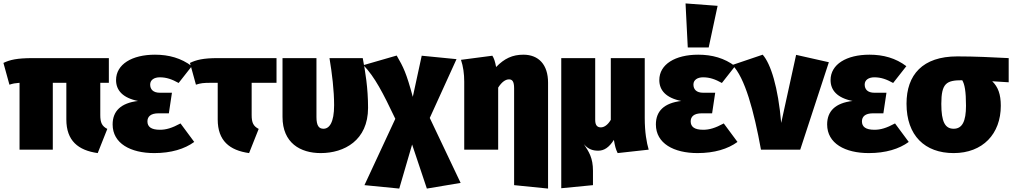

<svg xmlns="http://www.w3.org/2000/svg" viewBox="-30 -873 5904 1120"><path d="M605 -390V-534H162C68 -534 28 -524 -10 -506L25 -379C46 -386 59 -388 84 -390V0H278V-390H357V-176C357 -52 426 4 540 20L596 -121C565 -137 555 -157 555 -202V-390Z M874 -554C740 -554 647 -498 647 -406C647 -346 686 -302 775 -284C675 -272 627 -225 627 -147C627 -36 732 20 870 20C968 20 1047 -4 1103 -45L1023 -153C973 -126 939 -116 903 -116C851 -116 830 -134 830 -165C830 -192 848 -212 895 -212H955L973 -332H903C863 -332 846 -352 846 -380C846 -407 870 -422 902 -422C942 -422 974 -410 1012 -389L1089 -487C1027 -534 955 -554 874 -554Z M1583 -390V-534H1240C1156 -534 1116 -524 1078 -506L1113 -379C1141 -388 1155 -390 1204 -390H1240V-176C1240 -52 1309 4 1423 20L1479 -121C1448 -137 1438 -157 1438 -202V-390Z M2086 -534H1892C1907 -444 1919 -346 1919 -259C1919 -158 1891 -122 1857 -122C1832 -122 1816 -137 1816 -190V-534H1618V-191C1618 -39 1722 20 1841 20C1978 20 2117 -54 2117 -244C2117 -359 2101 -456 2086 -534Z M2477 -185 2633 -528 2430 -548 2378 -308C2340 -448 2324 -480 2284 -549L2090 -493C2157 -423 2203 -333 2276 -180L2096 207L2299 227L2374 -30L2460 227L2657 194Z M3023 -554C2960 -554 2912 -532 2864 -482C2858 -514 2852 -533 2842 -548L2659 -524C2672 -486 2678 -442 2678 -397V0H2876V-362C2897 -395 2919 -410 2939 -410C2957 -410 2969 -400 2969 -358V207L3167 227V-391C3167 -496 3112 -554 3023 -554Z M3754 0C3742 -41 3731 -102 3731 -184V-534H3533V-174C3515 -143 3493 -130 3475 -130C3457 -130 3442 -139 3442 -173V-534H3244V225L3429 207V123C3429 49 3406 13 3376 -32C3402 -1 3430 6 3460 6C3494 6 3523 -13 3551 -57C3557 -23 3561 -4 3573 20Z M3969 -853 3982 -596H4104L4156 -839ZM4043 -554C3909 -554 3816 -498 3816 -406C3816 -346 3855 -302 3944 -284C3844 -272 3796 -225 3796 -147C3796 -36 3901 20 4039 20C4137 20 4216 -4 4272 -45L4192 -153C4142 -126 4108 -116 4072 -116C4020 -116 3999 -134 3999 -165C3999 -192 4017 -212 4064 -212H4124L4142 -332H4072C4032 -332 4015 -352 4015 -380C4015 -407 4039 -422 4071 -422C4111 -422 4143 -410 4181 -389L4258 -487C4196 -534 4124 -554 4043 -554Z M4419 -554 4242 -494C4315 -421 4368 -226 4409 0H4638L4805 -510L4614 -553L4527 -156C4509 -365 4466 -501 4419 -554Z M5042 -554C4908 -554 4815 -498 4815 -406C4815 -346 4854 -302 4943 -284C4843 -272 4795 -225 4795 -147C4795 -36 4900 20 5038 20C5136 20 5215 -4 5271 -45L5191 -153C5141 -126 5107 -116 5071 -116C5019 -116 4998 -134 4998 -165C4998 -192 5016 -212 5063 -212H5123L5141 -332H5071C5031 -332 5014 -352 5014 -380C5014 -407 5038 -422 5070 -422C5110 -422 5142 -410 5180 -389L5257 -487C5195 -534 5123 -554 5042 -554Z M5854 -534C5757 -539 5658 -544 5554 -544C5352 -544 5258 -437 5258 -268C5258 -82 5365 20 5533 20C5703 20 5808 -92 5808 -256C5808 -323 5792 -366 5758 -399L5854 -393ZM5533 -122C5483 -122 5461 -162 5461 -267C5461 -388 5491 -405 5583 -405C5597 -382 5605 -341 5605 -256C5605 -165 5583 -122 5533 -122Z"/></svg>

Font: Fira Sans Heavy
Style: Regular
Weight: 900
Designer: bBox Type GmbH & Carrois Corporate GbR & Edenspiekermann AG
Foundry: bBox Type GmbH & Carrois Corporate GbR & Edenspiekermann AG
Version: Version 4.300;PS 004.300;hotconv 1.0.88;makeotf.lib2.5.64775